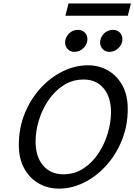

<svg xmlns="http://www.w3.org/2000/svg" viewBox="-20 -1093 787 1125"><path d="M351.1 -71.8Q416.5 -71.8 468.3 -105.5Q520 -139.2 556.2 -193.6Q592.3 -248 611.3 -311.8Q630.4 -375.5 630.4 -435.5Q630.4 -523.9 587.2 -575.4Q543.9 -627 470.2 -627Q404.8 -627 352.8 -593.5Q300.8 -560.1 263.9 -505.9Q227.1 -451.7 207.8 -388.2Q188.5 -324.7 188.5 -264.2Q188.5 -175.8 232.2 -123.8Q275.9 -71.8 351.1 -71.8ZM728.5 -454.6Q728.5 -356.4 694.3 -271.7Q660.2 -187 602.3 -123Q544.4 -59.1 472.7 -23.4Q400.9 12.2 325.2 12.2Q260.3 12.2 207 -18.1Q153.8 -48.3 122.1 -105.7Q90.3 -163.1 90.3 -244.1Q90.3 -342.3 124.5 -427Q158.7 -511.7 216.8 -575.4Q274.9 -639.2 347.2 -674.8Q419.4 -710.4 495.6 -710.4Q560.1 -710.4 612.8 -680.2Q665.5 -649.9 697 -592.8Q728.5 -535.6 728.5 -454.6ZM697.3 -863.3Q697.3 -834.5 674.6 -811.8Q651.9 -789.1 620.6 -789.1Q597.2 -789.1 581.8 -805.4Q566.4 -821.8 566.4 -844.2Q566.4 -871.1 587.4 -894.5Q608.4 -918 643.1 -918Q667 -918 682.1 -901.9Q697.3 -885.7 697.3 -863.3ZM492.2 -863.3Q492.2 -834.5 469.5 -811.8Q446.8 -789.1 415.5 -789.1Q392.1 -789.1 376.7 -805.4Q361.3 -821.8 361.3 -844.2Q361.3 -871.1 382.3 -894.5Q403.3 -918 438 -918Q461.9 -918 477.1 -901.9Q492.2 -885.7 492.2 -863.3ZM363.3 -1001 381.3 -1072.8H747.1L729 -1001Z"/></svg>

Font: Andika
Style: Italic
Weight: 400
Italic angle: -14°
Designer: Victor Gaultney, Annie Olsen, Julie Remington, Don Collingsworth, Eric Hays, Becca Hirsbrunner
Foundry: SIL International
Version: Version 6.101